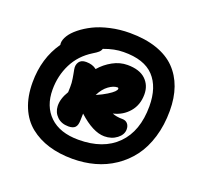

<svg xmlns="http://www.w3.org/2000/svg" viewBox="-134 -1027 1164 1102"><g transform="rotate(20 448.0 -476.0)"><path d="M414.1 -80.1Q334 -80.1 268.8 -99.9Q203.6 -119.6 154.1 -159.2Q104.5 -198.7 77.1 -263.9Q49.8 -329.1 49.8 -415Q49.8 -562.5 126 -670.9Q125 -673.8 125 -681.2Q125 -703.1 140.9 -728.5Q156.7 -753.9 188.2 -779.3Q219.7 -804.7 261.2 -825.4Q302.7 -846.2 360.1 -859.1Q417.5 -872.1 479 -872.1Q572.8 -872.1 643.3 -847.9Q713.9 -823.7 758.1 -778.6Q802.2 -733.4 824.2 -671.1Q846.2 -608.9 846.2 -529.8Q846.2 -441.9 823.7 -367.9Q801.3 -293.9 761.7 -241.2Q722.2 -188.5 667.7 -151.9Q613.3 -115.2 549.3 -97.7Q485.4 -80.1 414.1 -80.1ZM171.9 -415Q171.9 -313.5 233.6 -254.2Q295.4 -194.8 409.2 -194.8Q560.5 -194.8 643.8 -278.6Q727.1 -362.3 727.1 -514.2Q727.1 -631.3 667.5 -694.8Q607.9 -758.3 481.9 -756.8Q426.3 -756.8 362.8 -732.9Q359.4 -720.7 349.1 -711.4Q338.9 -702.1 316.9 -689Q244.1 -644 208 -572Q171.9 -500 171.9 -415ZM329.1 -247.1Q286.1 -247.1 259.8 -272.7Q233.4 -298.3 231.9 -335.9Q230 -380.4 261.2 -431.2Q262.2 -447.8 262.2 -462.9Q262.2 -478 261.7 -488Q261.2 -498 258.5 -514.4Q255.9 -530.8 254.4 -538.3Q252.9 -545.9 249 -566.9Q244.1 -592.3 256.8 -611.1Q269.5 -629.9 299.8 -629.9Q338.9 -629.9 363.8 -609.9Q395.5 -647 439 -670.9Q482.4 -694.8 528.8 -694.8Q602.1 -694.8 639.4 -659.7Q676.8 -624.5 676.8 -568.8Q676.8 -504.4 639.4 -460.7Q602.1 -417 543.9 -403.8Q568.8 -393.1 606 -393.1Q626.5 -393.1 638.2 -379.9Q649.9 -366.7 649.9 -345.2Q649.9 -313 618.2 -288.6Q586.4 -264.2 542 -264.2Q472.7 -264.2 383.8 -345.2Q382.8 -333 382.8 -306.2Q382.8 -273.9 370.1 -260.5Q357.4 -247.1 329.1 -247.1ZM518.1 -554.2Q494.1 -554.2 465.1 -533.2Q436 -512.2 415 -470.2Q451.2 -485.8 477.5 -502.2Q503.9 -518.6 514.4 -529.5Q524.9 -540.5 524.9 -546.9Q524.9 -554.2 518.1 -554.2Z"/></g></svg>

Font: Shantell Sans Irregular Bouncy
Style: Regular
Weight: 800
Designer: Stephen Nixon, Anya Danilova, Shantell Martin
Foundry: Arrow Type
Version: Version 1.006;[9816181b4]